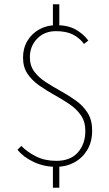

<svg xmlns="http://www.w3.org/2000/svg" viewBox="-20 -770 512 900"><path d="M244 12Q186 12 137.5 -11Q89 -34 62 -68L80 -86Q107 -58 148.5 -37Q190 -16 244 -16Q310 -16 345 -55.5Q380 -95 380 -156Q380 -200 359 -230Q338 -260 304.5 -282.5Q271 -305 234 -325.5Q197 -346 163.5 -369.5Q130 -393 109 -424Q88 -455 88 -500Q88 -544 108.5 -578.5Q129 -613 164.5 -632.5Q200 -652 244 -652Q298 -652 334 -632Q370 -612 394 -580L374 -564Q352 -593 321 -608.5Q290 -624 242 -624Q188 -624 154 -588.5Q120 -553 120 -502Q120 -462 141 -434Q162 -406 195.5 -384.5Q229 -363 266 -342.5Q303 -322 336.5 -298Q370 -274 391 -240.5Q412 -207 412 -158Q412 -105 389 -67Q366 -29 328 -8.5Q290 12 244 12ZM228 110V8H258V110ZM228 -634V-750H258V-634Z"/></svg>

Font: Mada ExtraLight
Style: Regular
Weight: 250
Designer: Khaled Hosny
Version: Version 1.5